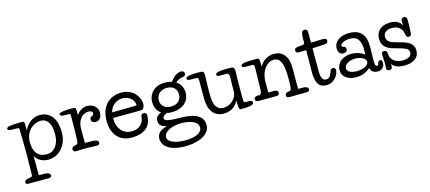

<svg xmlns="http://www.w3.org/2000/svg" viewBox="-81 -1203 4569 2038"><g transform="rotate(-15 2203.5 -184.0)"><path d="M177 -346Q203 -407 250 -439Q297 -471 347 -471Q404 -471 440 -448Q476 -425 496 -390.5Q516 -356 523.5 -315Q531 -274 531 -238Q531 -166 508.5 -118.5Q486 -71 454 -42Q422 -13 386.5 -1Q351 11 325 11Q292 11 267.5 3.5Q243 -4 225 -15.5Q207 -27 195.5 -41Q184 -55 177 -68V144H242Q268 144 285 153Q302 162 302 179Q302 193 291 197.5Q280 202 272 202H47Q41 202 30 199Q19 196 19 180Q19 165 34 156.5Q49 148 75 145Q87 144 93.5 142Q100 140 103 135Q106 130 106.5 118.5Q107 107 107 86Q107 66 107.5 47Q108 28 108.5 5Q109 -18 109.5 -49Q110 -80 110 -124Q110 -175 109.5 -212.5Q109 -250 108 -279.5Q107 -309 106.5 -331.5Q106 -354 106 -375Q106 -391 99.5 -394Q93 -397 72 -397H30Q24 -397 15.5 -397.5Q7 -398 -1 -400.5Q-9 -403 -14.5 -407Q-20 -411 -20 -418Q-20 -426 -12 -432Q-4 -438 16 -441.5Q36 -445 69 -447Q102 -449 152 -449Q166 -449 171.5 -442.5Q177 -436 177 -413ZM176 -219Q176 -185 182.5 -154.5Q189 -124 205.5 -100.5Q222 -77 250 -63Q278 -49 322 -49Q341 -49 364.5 -57.5Q388 -66 408.5 -87.5Q429 -109 443 -146Q457 -183 457 -240Q457 -264 453 -294Q449 -324 437 -349.5Q425 -375 402.5 -392.5Q380 -410 343 -410Q316 -410 286.5 -398Q257 -386 232.5 -362.5Q208 -339 192 -303Q176 -267 176 -219Z M976 -336Q976 -319 972.5 -303Q969 -287 961 -274.5Q953 -262 940 -254Q927 -246 907 -246Q890 -246 875.5 -255.5Q861 -265 861 -285Q861 -300 867.5 -306.5Q874 -313 882.5 -316.5Q891 -320 897.5 -324Q904 -328 904 -339Q904 -358 891 -365.5Q878 -373 858 -373Q840 -373 819 -365Q798 -357 780 -338Q762 -319 750 -288.5Q738 -258 738 -213V-61H792Q844 -61 865 -52.5Q886 -44 886 -27Q886 0 856 0Q841 0 823 -0.5Q805 -1 786.5 -1.5Q768 -2 750 -2.5Q732 -3 718 -3Q703 -3 692 -2.5Q681 -2 670.5 -1.5Q660 -1 649.5 -0.5Q639 0 625 0Q609 0 601 -8.5Q593 -17 593 -28Q593 -39 600.5 -49Q608 -59 625 -61Q649 -64 656.5 -72.5Q664 -81 665 -95Q666 -108 666.5 -128.5Q667 -149 668 -182.5Q669 -216 669.5 -265Q670 -314 670 -386Q670 -400 655 -400H606Q581 -400 568.5 -407.5Q556 -415 556 -423Q556 -432 571.5 -437.5Q587 -443 609 -446Q631 -449 656 -450Q681 -451 699 -451Q725 -451 734 -445Q743 -439 743 -413V-364Q767 -399 798 -416.5Q829 -434 864 -434Q889 -434 909.5 -425.5Q930 -417 945 -403.5Q960 -390 968 -372.5Q976 -355 976 -336Z M1355 -303Q1372 -303 1372 -311Q1372 -326 1364 -344.5Q1356 -363 1340.5 -378.5Q1325 -394 1301 -404.5Q1277 -415 1245 -415Q1214 -415 1189 -404.5Q1164 -394 1146 -377.5Q1128 -361 1117 -340.5Q1106 -320 1102 -299ZM1098 -239Q1097 -234 1096.5 -228.5Q1096 -223 1096 -218Q1096 -188 1106 -158Q1116 -128 1135.5 -104Q1155 -80 1183.5 -65.5Q1212 -51 1249 -51Q1288 -51 1315 -63Q1342 -75 1358.5 -93.5Q1375 -112 1382.5 -133.5Q1390 -155 1390 -173Q1390 -181 1396.5 -193Q1403 -205 1424 -205Q1436 -205 1445 -196.5Q1454 -188 1454 -173Q1454 -138 1443.5 -104.5Q1433 -71 1408 -45Q1383 -19 1340 -3Q1297 13 1233 13Q1181 13 1141.5 -4.5Q1102 -22 1075 -54Q1048 -86 1034.5 -129.5Q1021 -173 1021 -226Q1021 -284 1037 -331Q1053 -378 1083 -410Q1113 -442 1155 -459.5Q1197 -477 1248 -477Q1303 -477 1341 -457.5Q1379 -438 1402 -410.5Q1425 -383 1435 -353.5Q1445 -324 1445 -304Q1445 -281 1434 -261Q1423 -241 1403 -241Q1372 -241 1329.5 -240.5Q1287 -240 1239 -240Q1229 -240 1210 -240Q1191 -240 1170 -239.5Q1149 -239 1129.5 -239Q1110 -239 1098 -239Z M1722 -460Q1763 -460 1798 -449Q1810 -465 1824.5 -480Q1839 -495 1855 -506Q1871 -517 1887 -523.5Q1903 -530 1917 -530Q1930 -530 1942.5 -522.5Q1955 -515 1955 -498Q1955 -487 1948.5 -479Q1942 -471 1931 -469Q1909 -467 1885 -458Q1861 -449 1841 -429Q1876 -407 1893 -373.5Q1910 -340 1910 -301Q1910 -266 1897 -236Q1884 -206 1858.5 -184Q1833 -162 1796.5 -149.5Q1760 -137 1713 -137Q1699 -137 1687.5 -138Q1676 -139 1663 -143Q1641 -135 1627 -124Q1613 -113 1613 -95Q1613 -75 1651 -66.5Q1689 -58 1767 -57Q1810 -57 1857 -53Q1904 -49 1943.5 -34.5Q1983 -20 2009 9.5Q2035 39 2035 91Q2035 127 2014.5 156.5Q1994 186 1957 206.5Q1920 227 1868.5 238.5Q1817 250 1755 250Q1706 250 1662 241Q1618 232 1585 213.5Q1552 195 1532.5 167Q1513 139 1513 102Q1513 16 1629 -7Q1590 -14 1565.5 -32Q1541 -50 1541 -89Q1541 -118 1556.5 -134.5Q1572 -151 1603 -165Q1571 -186 1555.5 -221Q1540 -256 1540 -294Q1540 -330 1553 -360Q1566 -390 1589.5 -412.5Q1613 -435 1646.5 -447.5Q1680 -460 1722 -460ZM1781 1Q1749 1 1715 7Q1681 13 1652 26Q1623 39 1604.5 58.5Q1586 78 1586 106Q1586 127 1602.5 142.5Q1619 158 1646 168.5Q1673 179 1706 184Q1739 189 1772 189Q1865 189 1913.5 163Q1962 137 1962 99Q1962 75 1950 58Q1938 41 1919.5 30.5Q1901 20 1879 14Q1857 8 1837 5Q1817 2 1801.5 1.5Q1786 1 1781 1ZM1729 -400Q1675 -400 1644 -370Q1613 -340 1613 -292Q1613 -253 1641.5 -225Q1670 -197 1722 -197Q1776 -197 1806.5 -225.5Q1837 -254 1837 -301Q1837 -346 1808.5 -373Q1780 -400 1729 -400Z M2409 -339Q2409 -380 2382 -380H2306Q2272 -380 2272 -398Q2272 -417 2303.5 -424.5Q2335 -432 2407 -432Q2429 -432 2443 -431Q2457 -430 2465 -425.5Q2473 -421 2476.5 -411Q2480 -401 2480 -383Q2480 -372 2479.5 -357Q2479 -342 2478.5 -316Q2478 -290 2477.5 -251.5Q2477 -213 2477 -156Q2477 -106 2477.5 -85Q2478 -64 2478 -60Q2478 -49 2483.5 -43.5Q2489 -38 2506 -38Q2510 -38 2515.5 -38.5Q2521 -39 2537 -39Q2573 -39 2573 -15Q2573 -5 2566 2Q2559 9 2542 13.5Q2525 18 2497 20Q2469 22 2427 22Q2416 22 2412 0Q2408 -22 2407 -81Q2400 -65 2387 -47Q2374 -29 2354.5 -14Q2335 1 2308 10.5Q2281 20 2246 20Q2199 20 2168 2.5Q2137 -15 2117.5 -44Q2098 -73 2090 -110.5Q2082 -148 2082 -187V-382Q2082 -405 2077.5 -412.5Q2073 -420 2050 -420H1997Q1982 -420 1969 -424Q1956 -428 1956 -442Q1956 -458 1992.5 -465Q2029 -472 2092 -472Q2112 -472 2124.5 -471Q2137 -470 2144 -465.5Q2151 -461 2153.5 -452Q2156 -443 2156 -427Q2156 -414 2155.5 -392Q2155 -370 2154 -344Q2153 -318 2152.5 -291.5Q2152 -265 2152 -243Q2152 -211 2153.5 -175.5Q2155 -140 2165 -110Q2175 -80 2196.5 -60Q2218 -40 2258 -40Q2288 -40 2314.5 -51.5Q2341 -63 2361.5 -82.5Q2382 -102 2394 -127Q2406 -152 2406 -180Z M3073 -29H3127Q3134 -29 3143.5 -28Q3153 -27 3162 -23.5Q3171 -20 3177 -13.5Q3183 -7 3183 4Q3183 19 3172 24Q3161 29 3146 29Q3141 29 3113.5 29.5Q3086 30 3053.5 30Q3021 30 2993.5 30.5Q2966 31 2962 31Q2949 31 2939 25.5Q2929 20 2929 3Q2929 -11 2938.5 -17.5Q2948 -24 2957 -26Q2982 -29 2990 -35Q2998 -41 3000 -65Q3002 -105 3002.5 -133Q3003 -161 3003 -163Q3003 -209 2999.5 -251.5Q2996 -294 2985.5 -325.5Q2975 -357 2955.5 -376Q2936 -395 2903 -395Q2861 -395 2828.5 -366.5Q2796 -338 2779 -300Q2768 -277 2762.5 -246.5Q2757 -216 2757 -186V-74H2824Q2841 -74 2852 -68Q2863 -62 2863 -42Q2863 -25 2853.5 -20Q2844 -15 2824 -15Q2820 -15 2793.5 -15Q2767 -15 2735 -14.5Q2703 -14 2675.5 -14Q2648 -14 2643 -14Q2627 -14 2613.5 -18Q2600 -22 2600 -41Q2600 -59 2612.5 -65Q2625 -71 2637 -71H2657Q2666 -71 2671.5 -76.5Q2677 -82 2680 -90.5Q2683 -99 2684 -108Q2685 -117 2685 -125Q2685 -142 2686 -179.5Q2687 -217 2688 -257Q2689 -297 2689.5 -329Q2690 -361 2690 -367Q2690 -400 2673 -400H2621Q2611 -400 2599.5 -400.5Q2588 -401 2578.5 -402.5Q2569 -404 2562.5 -407.5Q2556 -411 2556 -417Q2556 -427 2563.5 -433.5Q2571 -440 2590 -444Q2609 -448 2640.5 -449.5Q2672 -451 2720 -451Q2746 -451 2752 -445Q2758 -439 2759 -419L2762 -357Q2784 -404 2828 -429.5Q2872 -455 2922 -455Q2944 -455 2970.5 -447.5Q2997 -440 3020 -418.5Q3043 -397 3058 -359Q3073 -321 3073 -260Z M3262 -404Q3243 -404 3219 -403Q3195 -402 3177 -402Q3171 -402 3159.5 -408Q3148 -414 3148 -432Q3148 -446 3158 -452.5Q3168 -459 3182 -461L3233 -466Q3253 -468 3257 -475.5Q3261 -483 3261 -500Q3261 -521 3261.5 -545.5Q3262 -570 3267 -590Q3272 -610 3283 -614Q3294 -618 3299 -618Q3312 -618 3322 -611.5Q3332 -605 3332 -575V-468Q3339 -468 3359 -468.5Q3379 -469 3401.5 -470Q3424 -471 3443 -471.5Q3462 -472 3468 -472Q3480 -472 3492 -465.5Q3504 -459 3504 -443Q3504 -429 3495 -422.5Q3486 -416 3477 -414Q3441 -410 3403.5 -409Q3366 -408 3332 -406V-152Q3332 -136 3334 -118Q3336 -100 3341.5 -84.5Q3347 -69 3357.5 -59Q3368 -49 3386 -49Q3402 -49 3412 -54.5Q3422 -60 3429 -68Q3436 -76 3440 -85Q3444 -94 3447 -102Q3450 -110 3452.5 -118Q3455 -126 3459 -132.5Q3463 -139 3470 -143Q3477 -147 3489 -147Q3497 -147 3502 -143Q3507 -139 3509.5 -134Q3512 -129 3513 -124Q3514 -119 3514 -117Q3514 -103 3506 -81Q3498 -59 3480.5 -38.5Q3463 -18 3436 -3.5Q3409 11 3372 11Q3315 11 3288 -30Q3278 -45 3272.5 -62.5Q3267 -80 3264 -98.5Q3261 -117 3260.5 -134Q3260 -151 3260 -165Z M3856 -224Q3856 -235 3856.5 -245.5Q3857 -256 3857 -261Q3857 -327 3829.5 -364.5Q3802 -402 3742 -402Q3725 -402 3706 -398.5Q3687 -395 3671.5 -388.5Q3656 -382 3645.5 -372.5Q3635 -363 3635 -351Q3635 -343 3640 -340.5Q3645 -338 3655 -336Q3662 -335 3671 -328Q3680 -321 3680 -305Q3680 -288 3668 -278.5Q3656 -269 3636 -269Q3605 -269 3592 -291Q3579 -313 3579 -339Q3579 -393 3625 -427.5Q3671 -462 3750 -462Q3927 -462 3927 -267Q3927 -256 3926.5 -238Q3926 -220 3925.5 -199.5Q3925 -179 3924.5 -158.5Q3924 -138 3924 -123Q3924 -77 3928 -63Q3932 -49 3946 -49Q3957 -49 3960.5 -56Q3964 -63 3966 -76Q3967 -82 3973 -90Q3979 -98 3993 -98Q4006 -98 4010 -88Q4014 -78 4014 -65Q4014 -44 4007.5 -29.5Q4001 -15 3990 -6Q3979 3 3965.5 7Q3952 11 3937 11Q3910 11 3888.5 -2.5Q3867 -16 3858 -48Q3826 -19 3787.5 -4Q3749 11 3702 11Q3632 11 3590.5 -21Q3549 -53 3549 -107Q3549 -136 3561 -161Q3573 -186 3595 -204Q3617 -222 3647.5 -232.5Q3678 -243 3716 -243Q3793 -243 3856 -197ZM3620 -108Q3620 -78 3651 -63.5Q3682 -49 3725 -49Q3752 -49 3775.5 -54.5Q3799 -60 3817 -69Q3835 -78 3845.5 -90.5Q3856 -103 3856 -118Q3856 -132 3847 -144Q3838 -156 3822 -164.5Q3806 -173 3785.5 -178Q3765 -183 3741 -183Q3715 -183 3693 -177.5Q3671 -172 3655 -162Q3639 -152 3629.5 -138Q3620 -124 3620 -108Z M4093 -33Q4094 -25 4094 -18Q4094 -11 4094 -5Q4094 10 4086.5 20Q4079 30 4064 30Q4060 30 4054.5 29Q4049 28 4043.5 25Q4038 22 4034.5 17Q4031 12 4031 4Q4031 -1 4032 -20.5Q4033 -40 4033 -54Q4033 -74 4031 -99Q4029 -124 4029 -146Q4029 -162 4033 -171.5Q4037 -181 4056 -181Q4076 -181 4082.5 -170Q4089 -159 4091 -141Q4093 -127 4093.5 -118.5Q4094 -110 4099 -100Q4104 -89 4114 -77Q4124 -65 4140 -55.5Q4156 -46 4176.5 -39.5Q4197 -33 4223 -33Q4239 -33 4256.5 -36Q4274 -39 4289 -46Q4304 -53 4313.5 -65Q4323 -77 4323 -95Q4323 -129 4288.5 -144.5Q4254 -160 4195 -175Q4169 -181 4142 -190Q4115 -199 4092 -214.5Q4069 -230 4054.5 -255.5Q4040 -281 4040 -320Q4040 -357 4053.5 -383Q4067 -409 4089 -425.5Q4111 -442 4139.5 -449.5Q4168 -457 4198 -457Q4227 -457 4248.5 -451Q4270 -445 4285 -435Q4300 -425 4309 -413.5Q4318 -402 4324 -392Q4323 -405 4322.5 -419Q4322 -433 4322 -438Q4322 -461 4333.5 -468Q4345 -475 4354 -475Q4365 -475 4375.5 -466.5Q4386 -458 4386 -432Q4386 -411 4385.5 -387.5Q4385 -364 4384 -343.5Q4383 -323 4382 -307Q4381 -291 4381 -285Q4380 -271 4369 -265Q4358 -259 4349 -259Q4336 -259 4330 -268Q4324 -277 4322 -284Q4322 -285 4321 -291.5Q4320 -298 4318.5 -306.5Q4317 -315 4315 -323Q4313 -331 4310 -336Q4298 -359 4273 -377.5Q4248 -396 4201 -396Q4154 -396 4130 -375.5Q4106 -355 4106 -322Q4106 -302 4115 -288Q4124 -274 4139 -264Q4154 -254 4174 -247.5Q4194 -241 4217 -235Q4254 -225 4286 -215Q4318 -205 4341 -190.5Q4364 -176 4377.5 -154Q4391 -132 4391 -99Q4391 -60 4374 -36Q4357 -12 4332.5 1.5Q4308 15 4279 19.5Q4250 24 4226 24Q4208 24 4188 21.5Q4168 19 4150 12.5Q4132 6 4117 -5Q4102 -16 4093 -33Z"/></g></svg>

Font: Life Savers
Style: Bold
Weight: 700
Designer: Pablo Impallari, Rodrigo Fuenzalida, Brenda Gallo
Foundry: Pablo Impallari, Rodrigo Fuenzalida, Brenda Gallo
Version: Version 3.001; ttfautohint (v0.95) -l 8 -r 50 -G 200 -x 14 -